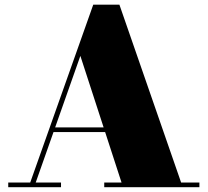

<svg xmlns="http://www.w3.org/2000/svg" viewBox="-20 -784 869 804"><path d="M192 -231V-250.5H483V-231ZM480 -764.5 738.5 -19.5H815V0H416.5V-19.5H489L316.5 -550L129.5 -19.5H235.5V0H14.5V-19.5H106.5L370.5 -764.5Z"/></svg>

Font: Bodoni Moda 11pt Black
Style: Regular
Weight: 900
Designer: Owen Earl
Foundry: indestructible type
Version: Version 2.004